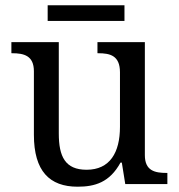

<svg xmlns="http://www.w3.org/2000/svg" viewBox="-20 -695 675 725"><path d="M160 -616H450V-675H160ZM273 10C338 10 394 -6 435 -81H440L453 0H612V-42H609C565 -42 527 -50 527 -109V-536H348V-494H351C396 -494 433 -485 433 -422V-216C433 -119 395 -54 307 -54C226 -54 202 -104 202 -191V-536H23V-494H26C70 -494 108 -485 108 -426V-186C108 -49 167 10 273 10Z"/></svg>

Font: Noto Nastaliq Urdu
Style: Regular
Weight: 400
Designer: Monotype Design Team (Patrick Giasson: type design, Kamal Mansour: OpenType code, Glenda Bellarosa). Updated by Simon Co
Foundry: Monotype Imaging Inc., Simon Cozens
Version: Version 3.009